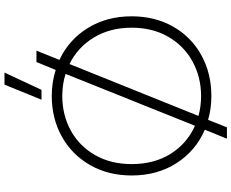

<svg xmlns="http://www.w3.org/2000/svg" viewBox="-110 -860 1056 877"><g transform="rotate(-90 418.5 -422.0)"><path d="M470 -930H525L446 -761H401ZM264 -15Q168 -56 111.5 -144Q55 -232 55 -349Q55 -456 102.5 -539Q150 -622 232.5 -668Q315 -714 418 -714Q482 -714 537 -696L573 -784H625L583 -679Q675 -636 728.5 -549.5Q782 -463 782 -349Q782 -242 734.5 -159Q687 -76 604 -30.5Q521 15 418 15Q360 15 309 0L275 86H223ZM519 -651Q472 -666 418 -666Q331 -666 260 -627Q189 -588 148 -516Q107 -444 107 -349Q107 -246 154 -171Q201 -96 282 -60ZM730 -349Q730 -448 685 -522Q640 -596 564 -633L327 -44Q370 -32 418 -32Q504 -32 575.5 -71Q647 -110 688.5 -182Q730 -254 730 -349Z"/></g></svg>

Font: Prompt ExtraLight
Style: Regular
Weight: 275
Designer: Katatrad Team
Foundry: CadsonDemak
Version: Version 1.000